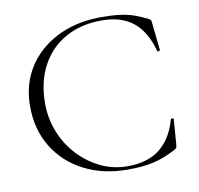

<svg xmlns="http://www.w3.org/2000/svg" viewBox="-74 -714 836 805"><g transform="rotate(-10 343.5 -311.5)"><path d="M407 -636Q452 -636 484.5 -632Q517 -628 545 -618.5Q573 -609 604 -593Q610 -589 611.5 -586.5Q613 -584 614 -571L626 -457Q626 -455 620.5 -453.5Q615 -452 614 -456Q592 -539 541.5 -580.5Q491 -622 407 -622Q318 -622 252 -585Q186 -548 149.5 -480Q113 -412 113 -320Q113 -255 136.5 -197Q160 -139 201.5 -95Q243 -51 296 -26Q349 -1 409 -1Q495 -1 547 -42.5Q599 -84 621 -164Q622 -167 627.5 -166Q633 -165 633 -163L625 -57Q624 -45 622 -42Q620 -39 614 -35Q561 -7 515.5 3Q470 13 408 13Q303 13 222 -28.5Q141 -70 95 -145Q49 -220 49 -319Q49 -391 75.5 -449Q102 -507 150.5 -549Q199 -591 264 -613.5Q329 -636 407 -636Z"/></g></svg>

Font: Cormorant Infant Light
Style: Regular
Weight: 300
Designer: Christian Thalmann (Catharsis Fonts)
Foundry: Catharsis Fonts
Version: Version 4.001